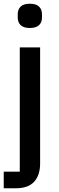

<svg xmlns="http://www.w3.org/2000/svg" viewBox="-22 -799 318 1029"><path d="M73 -705V-722Q73 -749 89 -764Q105 -779 138 -779Q171 -779 187 -764Q203 -749 203 -722V-705Q203 -679 187 -664Q171 -649 138 -649Q105 -649 89 -664Q73 -679 73 -705ZM-2 210V121H84V-545H193V77Q193 140 161 175Q129 210 63 210Z"/></svg>

Font: IBM Plex Sans JP Medium
Style: Regular
Weight: 500
Designer: Mike Abbink; Paul van der Laan; Pieter van Rosmalen; Wujin Sim; Yejin Wi; Jinhee Kim; Boomi Park; Yona Kim; Kichan Ma
Foundry: Sandoll Inc.
Version: Version 1.001